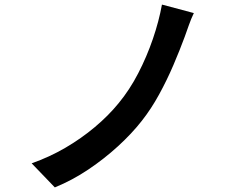

<svg xmlns="http://www.w3.org/2000/svg" viewBox="-20 -785 1040 837"><path d="M825 -728Q813 -703 803 -674.5Q793 -646 785 -624Q764 -567 736 -501.5Q708 -436 673.5 -373Q639 -310 598 -258Q555 -203 495 -148Q435 -93 365 -46Q295 1 219 32L118 -73Q195 -100 264.5 -140.5Q334 -181 393.5 -231Q453 -281 497 -335Q545 -393 582.5 -465.5Q620 -538 646.5 -615.5Q673 -693 686 -765Z"/></svg>

Font: Noto Sans JP SemiBold
Style: Regular
Weight: 600
Designer: Ryoko NISHIZUKA  (kana, bopomofo & ideographs); Paul D. Hunt (Latin, Greek & Cyrillic); Sandoll Communications , Soo-you
Foundry: Adobe
Version: Version 2.004-H2;hotconv 1.0.118;makeotfexe 2.5.65603